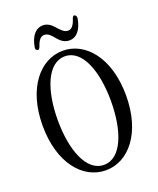

<svg xmlns="http://www.w3.org/2000/svg" viewBox="-162 -996 904 1096"><g transform="rotate(-20 290.0 -447.5)"><path d="M156 -776C164 -773 169 -779 174 -792C185 -827 201 -844 221 -844C245 -844 261 -825 280 -802C295 -784 316 -765 347 -765C393 -765 422 -804 433 -866C435 -877 432 -885 424 -889C416 -893 410 -886 406 -872C395 -838 380 -820 359 -820C335 -820 320 -839 300 -860C284 -879 263 -898 233 -898C188 -898 158 -860 147 -798C144 -786 148 -779 156 -776ZM36 -360C36 -130 152 3 290 3C428 3 543 -132 543 -360C543 -589 427 -723 290 -723C152 -723 36 -587 36 -360ZM128 -360C128 -541 184 -689 290 -689C396 -689 451 -541 451 -360C451 -177 396 -30 290 -30C184 -30 128 -177 128 -360Z"/></g></svg>

Font: 寒蝉锦书宋 CompactLight
Style: Bold
Weight: 400
Width: 4
Designer: 寒蝉锦书宋{Warren} 思源宋体{Ryoko NISHIZUKA 西塚涼子 (kana & ideographs); Frank Grießhammer (Latin, Greek & Cyrillic); Wenlong ZHANG 
Foundry: Adobe & ChillType
Version: Version 2.000;Glyphs 3.1.1 (3135)